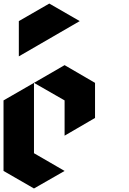

<svg xmlns="http://www.w3.org/2000/svg" viewBox="-20 -1070 733 1090"><path d="M172.9 -599.6Q172.9 -466.8 172.9 -200.2Q230.5 -167 346.7 -99.6Q289.1 -66.4 172.9 0Q115.2 -33.2 0 -99.6Q0 -233.4 0 -500Q57.6 -533.2 172.9 -599.6ZM172.9 -599.6Q230.5 -566.4 346.7 -500Q346.7 -433.6 346.7 -299.8Q404.3 -333 519.5 -400.4Q519.5 -466.8 519.5 -599.6Q461.9 -633.8 346.7 -700.2Q289.1 -667 172.9 -599.6ZM86.9 -750Q86.9 -816.4 86.9 -950.2Q144.5 -983.4 259.8 -1049.8Q317.4 -1016.6 432.6 -950.2Q317.4 -883.8 86.9 -750Z"/></svg>

Font: DreiFraktur
Style: Regular
Weight: 400
Designer: JayCobs
Version: Version 1.2